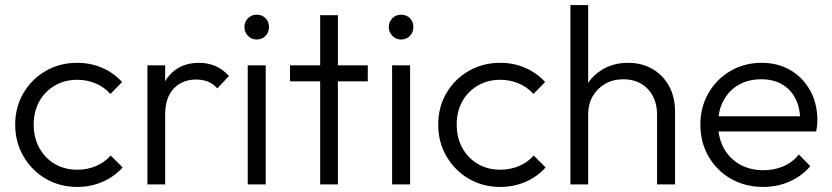

<svg xmlns="http://www.w3.org/2000/svg" viewBox="-20 -728 3283 758"><path d="M285 10Q216 10 160.5 -22.5Q105 -55 72.5 -111Q40 -167 40 -236Q40 -305 72.5 -360.5Q105 -416 160.5 -448Q216 -480 285 -480Q338 -480 384 -460Q430 -440 462 -404L416 -357Q392 -384 358 -398.5Q324 -413 285 -413Q235 -413 196 -390Q157 -367 135 -327.5Q113 -288 113 -236Q113 -185 135 -144.5Q157 -104 196 -81Q235 -58 285 -58Q325 -58 359 -72.5Q393 -87 417 -114L464 -67Q431 -30 384.5 -10Q338 10 285 10Z M562 0V-470H632V0ZM632 -274 603 -287Q603 -376 646.5 -428Q690 -480 766 -480Q801 -480 830 -467.5Q859 -455 884 -428L838 -379Q821 -398 800.5 -406Q780 -414 754 -414Q700 -414 666 -378.5Q632 -343 632 -274Z M958 0V-470H1029V0ZM993 -572Q973 -572 959 -586.5Q945 -601 945 -621Q945 -642 959 -656Q973 -670 993 -670Q1015 -670 1028.5 -656Q1042 -642 1042 -621Q1042 -601 1028.5 -586.5Q1015 -572 993 -572Z M1244 0V-668H1314V0ZM1125 -407V-470H1432V-407Z M1528 0V-470H1599V0ZM1563 -572Q1543 -572 1529 -586.5Q1515 -601 1515 -621Q1515 -642 1529 -656Q1543 -670 1563 -670Q1585 -670 1598.5 -656Q1612 -642 1612 -621Q1612 -601 1598.5 -586.5Q1585 -572 1563 -572Z M1955 10Q1886 10 1830.5 -22.5Q1775 -55 1742.5 -111Q1710 -167 1710 -236Q1710 -305 1742.5 -360.5Q1775 -416 1830.5 -448Q1886 -480 1955 -480Q2008 -480 2054 -460Q2100 -440 2132 -404L2086 -357Q2062 -384 2028 -398.5Q1994 -413 1955 -413Q1905 -413 1866 -390Q1827 -367 1805 -327.5Q1783 -288 1783 -236Q1783 -185 1805 -144.5Q1827 -104 1866 -81Q1905 -58 1955 -58Q1995 -58 2029 -72.5Q2063 -87 2087 -114L2134 -67Q2101 -30 2054.5 -10Q2008 10 1955 10Z M2574 0V-276Q2574 -338 2537.5 -376.5Q2501 -415 2441 -415Q2400 -415 2369 -397Q2338 -379 2320 -348Q2302 -317 2302 -277L2270 -295Q2270 -348 2295 -390Q2320 -432 2362.5 -456Q2405 -480 2460 -480Q2514 -480 2556 -455.5Q2598 -431 2621.5 -388Q2645 -345 2645 -288V0ZM2232 0V-708H2302V0Z M2993 10Q2922 10 2866 -22Q2810 -54 2777.5 -110Q2745 -166 2745 -236Q2745 -305 2777 -360.5Q2809 -416 2864 -448Q2919 -480 2987 -480Q3051 -480 3100.5 -451Q3150 -422 3178.5 -370.5Q3207 -319 3207 -252Q3207 -244 3206 -233.5Q3205 -223 3202 -209H2795V-269H3164L3139 -247Q3140 -299 3121.5 -336.5Q3103 -374 3068.5 -394.5Q3034 -415 2985 -415Q2934 -415 2896 -393Q2858 -371 2836.5 -331.5Q2815 -292 2815 -238Q2815 -184 2837.5 -143Q2860 -102 2900.5 -79Q2941 -56 2994 -56Q3037 -56 3073 -71.5Q3109 -87 3134 -118L3179 -72Q3146 -33 3097.5 -11.5Q3049 10 2993 10Z"/></svg>

Font: Outfit-Light
Style: Regular
Weight: 300
Designer: Rodrigo Fuenzalida
Foundry: fragTYPE
Version: Version 1.000